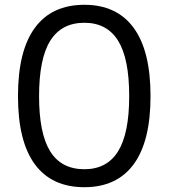

<svg xmlns="http://www.w3.org/2000/svg" viewBox="-20 -770 703 801"><path d="M332 -64Q426 -64 472.5 -138.5Q519 -213 519 -369Q519 -526 472.5 -600.5Q426 -675 332 -675Q237 -675 190 -600.5Q143 -526 143 -369Q143 -213 189.5 -138.5Q236 -64 332 -64ZM332 11Q196 11 125.5 -84.5Q55 -180 55 -369Q55 -558 125.5 -654Q196 -750 332 -750Q467 -750 537.5 -654Q608 -558 608 -369Q608 -180 537.5 -84.5Q467 11 332 11Z"/></svg>

Font: EncodeSans
Style: Regular
Weight: 400
Designer: Pablo Impallari, Andres Torresi
Foundry: Pablo Impallari, Andres Torresi
Version: Version 1.000; ttfautohint (v1.4.1)